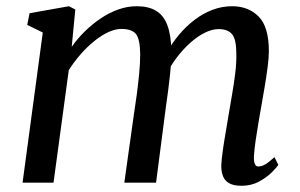

<svg xmlns="http://www.w3.org/2000/svg" viewBox="-20 -587 965 617"><path d="M222 -556.5 210.5 -436.5Q229 -463 253 -486.5Q277 -510 304.2 -528.2Q331.5 -546.5 360.8 -556.8Q390 -567 419.5 -567Q456.5 -567 480.8 -552.8Q505 -538.5 517.2 -507.5Q529.5 -476.5 530.5 -426.5Q530.5 -421.5 530.2 -416Q530 -410.5 529.8 -404.8Q529.5 -399 529 -393L513 -413.5Q531 -446 554.2 -474Q577.5 -502 605 -523Q632.5 -544 663 -555.5Q693.5 -567 726 -567Q778 -567 811 -534Q844 -501 844 -422Q844 -401.5 840 -371Q836 -340.5 830.5 -307.8Q825 -275 820 -247Q815.5 -221.5 810.5 -192.5Q805.5 -163.5 801.5 -135.5Q797.5 -107.5 796 -84.5Q795.5 -67.5 799 -59.8Q802.5 -52 810 -52Q821 -52 832.8 -59Q844.5 -66 862 -82L874.5 -57Q869.5 -49.5 853.8 -33.5Q838 -17.5 813 -3.8Q788 10 756 10Q731 10 716.8 2Q702.5 -6 696.8 -20.5Q691 -35 691 -54.5Q692 -75 696 -103.5Q700 -132 705.5 -163.2Q711 -194.5 715.5 -223Q720 -250.5 725.8 -283.5Q731.5 -316.5 735.8 -350.2Q740 -384 739.5 -413.5Q739.5 -460.5 725.8 -477Q712 -493.5 682.5 -493.5Q662 -493.5 638.5 -482Q615 -470.5 591.5 -449.5Q568 -428.5 547.2 -401Q526.5 -373.5 511.5 -342L530.5 -401.5Q529.5 -378.5 526.8 -351.2Q524 -324 520.5 -297Q517 -270 513.5 -246.5L481.5 0H379.5L410.5 -221Q415 -249 419.5 -282.8Q424 -316.5 427.2 -350.2Q430.5 -384 430.5 -412.5Q430 -461.5 416.8 -477.8Q403.5 -494 370 -494Q350.5 -494 328.2 -483.8Q306 -473.5 283 -455Q260 -436.5 239 -412.5Q218 -388.5 201 -361.5L152 0H52.5L117.5 -482.5L67.5 -507L75 -544.5L201.5 -567Z"/></svg>

Font: Merriweather 20pt
Style: Italic
Weight: 400
Italic angle: -7.8°
Version: Version 2.101